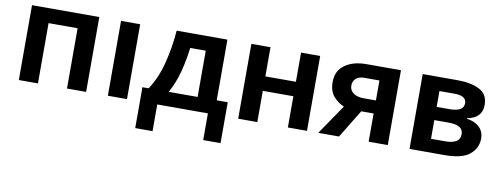

<svg xmlns="http://www.w3.org/2000/svg" viewBox="-61 -862 3581 1374"><g transform="rotate(10 1729.5 -175.0)"><path d="M568 -544V0H429V-438H218V0H79V-544Z M865 0H726V-544H865Z M1360 -439V-103H1150Q1190 -174 1213 -260.5Q1236 -347 1247 -439ZM1499 -544H1130Q1121 -422 1091 -305Q1061 -188 1004 -103H959V194H1085V0H1453V194H1579V-103H1499Z M1812 -544V-332H2034V-544H2173V0H2034V-227H1812V0H1673V-544Z M2429 -376Q2429 -404 2449.5 -424.5Q2470 -445 2513 -445H2621V-300H2531Q2485 -300 2457 -320Q2429 -340 2429 -376ZM2406 0 2531 -205H2621V0H2760V-544H2509Q2413 -544 2353 -501Q2293 -458 2293 -377Q2293 -310 2326.5 -272Q2360 -234 2403 -217L2255 0Z M3393 -403Q3393 -482 3330 -513Q3267 -544 3173 -544H2918V0H3173Q3300 0 3355 -46Q3410 -92 3410 -162Q3410 -213 3375.5 -245Q3341 -277 3285 -284V-288Q3393 -307 3393 -403ZM3253 -391Q3253 -330 3151 -330H3057V-445H3167Q3253 -445 3253 -391ZM3267 -169Q3267 -130 3238 -114Q3209 -98 3163 -98H3057V-234H3161Q3267 -234 3267 -169Z"/></g></svg>

Font: Noto Sans UI
Style: Bold
Weight: 700
Designer: Monotype Design Team
Foundry: Monotype Imaging Inc.
Version: Version 1.901